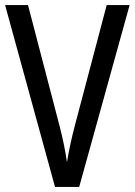

<svg xmlns="http://www.w3.org/2000/svg" viewBox="-20 -734 529 754"><path d="M489 -714 291 0H196L0 -714H90L214 -239Q233 -166 243 -97Q254 -165 274 -241L399 -714Z"/></svg>

Font: Noto Sans Gurmukhi Condensed
Style: Regular
Weight: 400
Width: 3
Designer: Jelle Bosma - Monotype Design Team
Foundry: Monotype Imaging Inc.
Version: Version 2.004; ttfautohint (v1.8.4.7-5d5b)